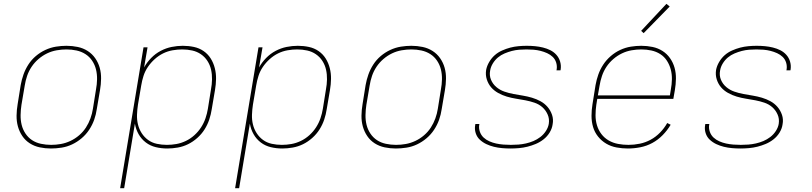

<svg xmlns="http://www.w3.org/2000/svg" viewBox="-20 -767 4240 1002"><path d="M246 8Q216 8 187.5 2Q159 -4 135.5 -19Q112 -34 96.5 -57Q81 -80 73.5 -107Q66 -134 66.5 -164Q67 -194 72 -223L88 -323Q93 -351 102.5 -378Q112 -405 128 -430Q144 -455 167 -474.5Q190 -494 217 -506.5Q244 -519 272 -523.5Q300 -528 327 -528Q357 -528 385.5 -522Q414 -516 437.5 -501Q461 -486 477 -463Q493 -440 500.5 -413Q508 -386 507.5 -356Q507 -326 502 -297L485 -197Q481 -169 471.5 -142Q462 -115 445.5 -90Q429 -65 406 -45.5Q383 -26 356.5 -13.5Q330 -1 301.5 3.5Q273 8 246 8ZM247 -11Q272 -11 297.5 -15.5Q323 -20 347.5 -31.5Q372 -43 393 -61Q414 -79 428.5 -101.5Q443 -124 452 -149Q461 -174 465 -200L481 -300Q486 -326 486.5 -353Q487 -380 481 -404.5Q475 -429 461 -450Q447 -471 426 -484.5Q405 -498 379.5 -503.5Q354 -509 327 -509Q302 -509 276 -504.5Q250 -500 226 -488.5Q202 -477 181 -459Q160 -441 145 -418.5Q130 -396 121.5 -371Q113 -346 109 -320L92 -220Q88 -194 87.5 -167Q87 -140 93 -115.5Q99 -91 113 -70Q127 -49 147.5 -35.5Q168 -22 194 -16.5Q220 -11 247 -11Z M607 215 729 -520H750L732 -415Q747 -442 769 -464.5Q791 -487 818.5 -501.5Q846 -516 875.5 -522Q905 -528 934 -528Q964 -528 992 -522Q1020 -516 1042.5 -500.5Q1065 -485 1079.5 -462Q1094 -439 1101 -411.5Q1108 -384 1107.5 -355Q1107 -326 1102 -297L1085 -197Q1081 -170 1072 -143Q1063 -116 1047.5 -91.5Q1032 -67 1009.5 -47Q987 -27 961.5 -14.5Q936 -2 908 3Q880 8 853 8Q822 8 793 1Q764 -6 741 -23.5Q718 -41 703.5 -66.5Q689 -92 684 -122L628 215ZM851 -11Q876 -11 901 -15.5Q926 -20 950 -31.5Q974 -43 994.5 -61.5Q1015 -80 1029.5 -102.5Q1044 -125 1052.5 -150Q1061 -175 1065 -200L1081 -300Q1086 -326 1086.5 -352.5Q1087 -379 1081.5 -403.5Q1076 -428 1062.5 -449Q1049 -470 1028.5 -484Q1008 -498 983 -503.5Q958 -509 931 -509Q906 -509 880.5 -504.5Q855 -500 831.5 -488.5Q808 -477 787.5 -458.5Q767 -440 752 -418Q737 -396 729 -371Q721 -346 717 -321L700 -221Q696 -195 695 -168.5Q694 -142 700 -117.5Q706 -93 719.5 -72Q733 -51 753 -36.5Q773 -22 798.5 -16.5Q824 -11 851 -11Z M1207 215 1329 -520H1350L1332 -415Q1347 -442 1369 -464.5Q1391 -487 1418.5 -501.5Q1446 -516 1475.5 -522Q1505 -528 1534 -528Q1564 -528 1592 -522Q1620 -516 1642.5 -500.5Q1665 -485 1679.5 -462Q1694 -439 1701 -411.5Q1708 -384 1707.5 -355Q1707 -326 1702 -297L1685 -197Q1681 -170 1672 -143Q1663 -116 1647.5 -91.5Q1632 -67 1609.5 -47Q1587 -27 1561.5 -14.5Q1536 -2 1508 3Q1480 8 1453 8Q1422 8 1393 1Q1364 -6 1341 -23.5Q1318 -41 1303.5 -66.5Q1289 -92 1284 -122L1228 215ZM1451 -11Q1476 -11 1501 -15.5Q1526 -20 1550 -31.5Q1574 -43 1594.5 -61.5Q1615 -80 1629.5 -102.5Q1644 -125 1652.5 -150Q1661 -175 1665 -200L1681 -300Q1686 -326 1686.5 -352.5Q1687 -379 1681.5 -403.5Q1676 -428 1662.5 -449Q1649 -470 1628.5 -484Q1608 -498 1583 -503.5Q1558 -509 1531 -509Q1506 -509 1480.5 -504.5Q1455 -500 1431.5 -488.5Q1408 -477 1387.5 -458.5Q1367 -440 1352 -418Q1337 -396 1329 -371Q1321 -346 1317 -321L1300 -221Q1296 -195 1295 -168.5Q1294 -142 1300 -117.5Q1306 -93 1319.5 -72Q1333 -51 1353 -36.5Q1373 -22 1398.5 -16.5Q1424 -11 1451 -11Z M2046 8Q2016 8 1987.5 2Q1959 -4 1935.5 -19Q1912 -34 1896.5 -57Q1881 -80 1873.5 -107Q1866 -134 1866.5 -164Q1867 -194 1872 -223L1888 -323Q1893 -351 1902.5 -378Q1912 -405 1928 -430Q1944 -455 1967 -474.5Q1990 -494 2017 -506.5Q2044 -519 2072 -523.5Q2100 -528 2127 -528Q2157 -528 2185.5 -522Q2214 -516 2237.5 -501Q2261 -486 2277 -463Q2293 -440 2300.5 -413Q2308 -386 2307.5 -356Q2307 -326 2302 -297L2285 -197Q2281 -169 2271.5 -142Q2262 -115 2245.5 -90Q2229 -65 2206 -45.5Q2183 -26 2156.5 -13.5Q2130 -1 2101.5 3.5Q2073 8 2046 8ZM2047 -11Q2072 -11 2097.5 -15.5Q2123 -20 2147.5 -31.5Q2172 -43 2193 -61Q2214 -79 2228.5 -101.5Q2243 -124 2252 -149Q2261 -174 2265 -200L2281 -300Q2286 -326 2286.5 -353Q2287 -380 2281 -404.5Q2275 -429 2261 -450Q2247 -471 2226 -484.5Q2205 -498 2179.5 -503.5Q2154 -509 2127 -509Q2102 -509 2076 -504.5Q2050 -500 2026 -488.5Q2002 -477 1981 -459Q1960 -441 1945 -418.5Q1930 -396 1921.5 -371Q1913 -346 1909 -320L1892 -220Q1888 -194 1887.5 -167Q1887 -140 1893 -115.5Q1899 -91 1913 -70Q1927 -49 1947.5 -35.5Q1968 -22 1994 -16.5Q2020 -11 2047 -11Z M2644 8Q2622 8 2600 6Q2578 4 2557.5 -1Q2537 -6 2518 -15Q2499 -24 2484 -38Q2469 -52 2462.5 -72.5Q2456 -93 2460 -115L2461 -120H2482L2481 -116Q2478 -97 2484.5 -79Q2491 -61 2504 -49Q2517 -37 2534 -29.5Q2551 -22 2569.5 -18Q2588 -14 2607.5 -12.5Q2627 -11 2646 -11Q2666 -11 2685.5 -12.5Q2705 -14 2725 -18.5Q2745 -23 2764 -31Q2783 -39 2800 -52Q2817 -65 2829 -83.5Q2841 -102 2844 -121Q2848 -147 2838 -169.5Q2828 -192 2810.5 -207.5Q2793 -223 2769.5 -231Q2746 -239 2722 -243.5Q2698 -248 2673 -252Q2648 -256 2624.5 -263Q2601 -270 2579.5 -282Q2558 -294 2543 -311.5Q2528 -329 2520.5 -352.5Q2513 -376 2517 -402Q2521 -423 2533 -443.5Q2545 -464 2562 -479Q2579 -494 2600.5 -503.5Q2622 -513 2643 -518.5Q2664 -524 2686 -526Q2708 -528 2729 -528Q2751 -528 2772 -526Q2793 -524 2813.5 -519Q2834 -514 2852 -505Q2870 -496 2883.5 -481Q2897 -466 2903 -446Q2909 -426 2906 -405L2905 -400H2884L2885 -404Q2888 -423 2882.5 -440.5Q2877 -458 2864.5 -470Q2852 -482 2835.5 -489.5Q2819 -497 2801 -501.5Q2783 -506 2765 -507.5Q2747 -509 2728 -509Q2709 -509 2689.5 -507.5Q2670 -506 2651 -501Q2632 -496 2613 -488Q2594 -480 2578.5 -467Q2563 -454 2552 -436Q2541 -418 2538 -399Q2533 -373 2542.5 -350.5Q2552 -328 2570.5 -312.5Q2589 -297 2612 -289Q2635 -281 2659.5 -276.5Q2684 -272 2708.5 -268Q2733 -264 2756.5 -257Q2780 -250 2801 -238.5Q2822 -227 2837.5 -209Q2853 -191 2861 -167.5Q2869 -144 2864 -118Q2861 -96 2848.5 -75.5Q2836 -55 2817 -40Q2798 -25 2776.5 -16Q2755 -7 2733 -1.5Q2711 4 2688.5 6Q2666 8 2644 8Z M3257 8Q3227 8 3197.5 2.5Q3168 -3 3143.5 -17.5Q3119 -32 3101 -54.5Q3083 -77 3075 -104.5Q3067 -132 3067 -162.5Q3067 -193 3072 -223L3088 -323Q3093 -351 3102.5 -378Q3112 -405 3128 -429.5Q3144 -454 3167 -474Q3190 -494 3217 -506.5Q3244 -519 3272 -523.5Q3300 -528 3327 -528Q3357 -528 3385.5 -522Q3414 -516 3437.5 -501Q3461 -486 3477 -463Q3493 -440 3500.5 -413Q3508 -386 3507.5 -356Q3507 -326 3502 -297L3494 -251H3097L3092 -220Q3088 -193 3088 -165.5Q3088 -138 3095.5 -113Q3103 -88 3118.5 -67.5Q3134 -47 3156.5 -34Q3179 -21 3205.5 -16Q3232 -11 3260 -11Q3289 -11 3318.5 -17Q3348 -23 3375 -37.5Q3402 -52 3424.5 -75Q3447 -98 3462 -125L3480 -116Q3463 -87 3438.5 -62Q3414 -37 3384.5 -21Q3355 -5 3322 1.5Q3289 8 3257 8ZM3476 -269 3481 -300Q3486 -326 3486.5 -353Q3487 -380 3480.5 -404.5Q3474 -429 3460.5 -450Q3447 -471 3426 -484.5Q3405 -498 3379.5 -503.5Q3354 -509 3327 -509Q3302 -509 3276 -504.5Q3250 -500 3226 -488.5Q3202 -477 3181 -459Q3160 -441 3145 -418.5Q3130 -396 3121.5 -370.5Q3113 -345 3109 -320L3100 -269ZM3339 -594 3326 -606 3458 -747 3475 -733Z M3844 8Q3822 8 3800 6Q3778 4 3757.5 -1Q3737 -6 3718 -15Q3699 -24 3684 -38Q3669 -52 3662.5 -72.5Q3656 -93 3660 -115L3661 -120H3682L3681 -116Q3678 -97 3684.5 -79Q3691 -61 3704 -49Q3717 -37 3734 -29.5Q3751 -22 3769.5 -18Q3788 -14 3807.5 -12.5Q3827 -11 3846 -11Q3866 -11 3885.5 -12.5Q3905 -14 3925 -18.5Q3945 -23 3964 -31Q3983 -39 4000 -52Q4017 -65 4029 -83.5Q4041 -102 4044 -121Q4048 -147 4038 -169.5Q4028 -192 4010.5 -207.5Q3993 -223 3969.5 -231Q3946 -239 3922 -243.5Q3898 -248 3873 -252Q3848 -256 3824.5 -263Q3801 -270 3779.5 -282Q3758 -294 3743 -311.5Q3728 -329 3720.5 -352.5Q3713 -376 3717 -402Q3721 -423 3733 -443.5Q3745 -464 3762 -479Q3779 -494 3800.5 -503.5Q3822 -513 3843 -518.5Q3864 -524 3886 -526Q3908 -528 3929 -528Q3951 -528 3972 -526Q3993 -524 4013.5 -519Q4034 -514 4052 -505Q4070 -496 4083.5 -481Q4097 -466 4103 -446Q4109 -426 4106 -405L4105 -400H4084L4085 -404Q4088 -423 4082.5 -440.5Q4077 -458 4064.5 -470Q4052 -482 4035.5 -489.5Q4019 -497 4001 -501.5Q3983 -506 3965 -507.5Q3947 -509 3928 -509Q3909 -509 3889.5 -507.5Q3870 -506 3851 -501Q3832 -496 3813 -488Q3794 -480 3778.5 -467Q3763 -454 3752 -436Q3741 -418 3738 -399Q3733 -373 3742.5 -350.5Q3752 -328 3770.5 -312.5Q3789 -297 3812 -289Q3835 -281 3859.5 -276.5Q3884 -272 3908.5 -268Q3933 -264 3956.5 -257Q3980 -250 4001 -238.5Q4022 -227 4037.5 -209Q4053 -191 4061 -167.5Q4069 -144 4064 -118Q4061 -96 4048.5 -75.5Q4036 -55 4017 -40Q3998 -25 3976.5 -16Q3955 -7 3933 -1.5Q3911 4 3888.5 6Q3866 8 3844 8Z"/></svg>

Font: Iosevka Aile Thin
Style: Italic
Weight: 100
Italic angle: -9°
Designer: Belleve Invis
Foundry: Belleve Invis
Version: Version 31.1.0; ttfautohint (v1.8.4)